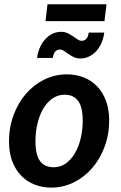

<svg xmlns="http://www.w3.org/2000/svg" viewBox="-20 -868 564 896"><path d="M22 0ZM231 -87.5C202 -87.5 180.5 -97.2 166.5 -116.8C152.5 -136.2 145.5 -166.8 145.5 -208.5C145.5 -237.8 148.7 -265.7 155 -292C161.3 -318.3 170.3 -341.4 182 -361.2C193.7 -381.1 207.9 -396.8 224.8 -408.5C241.6 -420.2 260.3 -426 281 -426C309.7 -426 331 -416.2 345 -396.8C359 -377.2 366 -346.7 366 -305C366 -276 362.8 -248.3 356.5 -222C350.2 -195.7 341.2 -172.6 329.5 -152.8C317.8 -132.9 303.7 -117.1 287 -105.2C270.3 -93.4 251.7 -87.5 231 -87.5ZM219.5 7.5C256.5 7.5 291.3 -0.6 324 -16.8C356.7 -32.9 385.2 -55.1 409.8 -83.2C434.2 -111.4 453.7 -144.6 468 -182.8C482.3 -220.9 489.5 -262 489.5 -306C489.5 -340.3 484.5 -370.8 474.5 -397.5C464.5 -424.2 450.8 -446.7 433.2 -465C415.8 -483.3 394.9 -497.2 370.8 -506.8C346.6 -516.2 320.3 -521 292 -521C255 -521 220.2 -513 187.5 -497C154.8 -481 126.2 -459 101.8 -431C77.2 -403 57.8 -369.8 43.5 -331.5C29.2 -293.2 22 -251.8 22 -207.5C22 -173.2 27 -142.7 37 -116C47 -89.3 60.8 -66.8 78.5 -48.5C96.2 -30.2 117 -16.2 141 -6.8C165 2.8 191.2 7.5 219.5 7.5ZM360.5 -677.5C354.5 -677.5 348.3 -679.7 342 -684C335.7 -688.3 328.7 -693.2 321 -698.5C313.3 -703.8 304.9 -708.7 295.8 -713C286.6 -717.3 276.3 -719.5 265 -719.5C251.3 -719.5 238.2 -716.6 225.8 -710.8C213.2 -704.9 202 -696.7 192 -686C182 -675.3 173.6 -662.5 166.8 -647.5C159.9 -632.5 155.3 -615.8 153 -597.5H226.5C228.5 -611.5 232.3 -621.6 238 -627.8C243.7 -633.9 250.8 -637 259.5 -637C265.5 -637 271.8 -634.8 278.2 -630.5C284.8 -626.2 291.8 -621.3 299.5 -616C307.2 -610.7 315.6 -605.8 324.8 -601.5C333.9 -597.2 344 -595 355 -595C369 -595 382.2 -597.9 394.5 -603.8C406.8 -609.6 418 -617.8 428 -628.2C438 -638.8 446.3 -651.4 453 -666.2C459.7 -681.1 464.2 -697.7 466.5 -716H394C392 -702 388.1 -692.1 382.2 -686.2C376.4 -680.4 369.2 -677.5 360.5 -677.5ZM201.5 -848 192.5 -769.5H467.5L477 -848Z"/></svg>

Font: Lato
Style: Bold Italic
Weight: 700
Italic angle: -7°
Designer: Lukasz Dziedzic
Foundry: tyPoland Lukasz Dziedzic
Version: Version 2.007; 2014-02-27